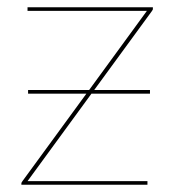

<svg xmlns="http://www.w3.org/2000/svg" viewBox="-20 -510 484 530"><path d="M57.5 -261.5H226L385.5 -480H56V-490H402V-485Q402 -483.5 401.2 -482.5Q400.5 -481.5 399 -479L240 -261.5H394V-251.5H232.5L56 -10H387V0H39V-3Q39 -5.5 39.8 -6.5Q40.5 -7.5 42 -10L218.5 -251.5H57.5Z"/></svg>

Font: Lato Hairline
Style: Regular
Weight: 100
Designer: Lukasz Dziedzic
Foundry: tyPoland Lukasz Dziedzic
Version: Version 2.007; 2014-02-27